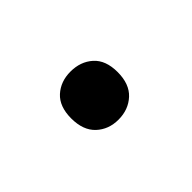

<svg xmlns="http://www.w3.org/2000/svg" viewBox="-28 -516 317 317"><g transform="rotate(45 130.5 -357.0)"><path d="M71.8 -356C71.8 -340.7 76.4 -327.9 85.7 -317.6C95 -307.4 108.9 -302.2 127.4 -302.2C146 -302.2 160.1 -307.4 169.7 -317.6C179.3 -327.9 184.1 -340.7 184.1 -356C184.1 -371.6 179.3 -384.6 169.7 -395C160.1 -405.4 146 -410.6 127.4 -410.6C108.9 -410.6 95 -405.4 85.7 -395C76.4 -384.6 71.8 -371.6 71.8 -356Z"/></g></svg>

Font: Roboto1
Style: rg
Weight: 400
Designer: Google
Version: Version 2.137; 2017